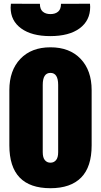

<svg xmlns="http://www.w3.org/2000/svg" viewBox="-20 -993 537 1022"><path d="M304.7 -972.7Q304.7 -973.1 459 -973.1Q460 -961.4 460 -956.1Q460 -883.8 404.1 -842.3Q348.1 -800.8 247.6 -800.8Q148.9 -800.8 92.8 -841.6Q36.6 -882.3 36.6 -952.6Q36.6 -962.9 38.1 -973.1L192.4 -972.7Q192.4 -944.3 207.5 -931.2Q222.7 -918 248.5 -918Q274.4 -918 289.6 -931.2Q304.7 -944.3 304.7 -972.7ZM248.5 8.8Q29.8 8.8 29.8 -219.2V-513.2Q29.8 -618.2 88.4 -679.7Q147 -741.2 248.5 -741.2Q350.6 -741.2 409.2 -679.7Q467.8 -618.2 467.8 -513.2V-219.2Q467.8 -104.5 411.9 -47.9Q356 8.8 248.5 8.8ZM207.5 -541V-183.1Q207.5 -153.8 219 -140.4Q230.5 -127 248.5 -127Q266.6 -127 278.1 -140.4Q289.6 -153.8 289.6 -183.1V-541Q289.6 -605 248.5 -605Q207.5 -605 207.5 -541Z"/></svg>

Font: Anton
Style: Regular
Weight: 400
Foundry: vernon adams
Version: Version 1.000